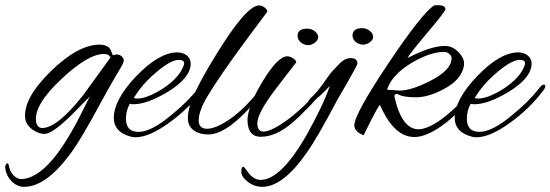

<svg xmlns="http://www.w3.org/2000/svg" viewBox="-104 -519 2133 744"><path d="M375 -281C379 -293 365 -308 348 -308C343 -308 339 -305 334 -305C331 -305 327 -327 318 -335C310 -342 298 -346 282 -346C226 -346 162 -311 91 -241C20 -171 -13 -110 -6 -58C-2 -27 37 0 69 0C88 0 121 -23 169 -69L244 -145L194 -46C161 15 130 64 99 100C56 150 15 175 -23 175C-32 175 -42 170 -52 160C-72 140 -67 114 -75 114C-79 114 -82 118 -84 126C-83 165 -51 205 -11 205C45 205 103 164 164 83C194 44 235 -25 288 -124C301 -148 320 -182 346 -227C364 -256 374 -274 375 -281ZM324 -296 218 -150C151 -65 98 -23 60 -23C47 -23 39 -31 36 -47C29 -89 61 -144 133 -212C202 -277 258 -310 299 -310C312 -310 320 -305 324 -296Z M680 -168C685 -175 688 -180 688 -185C688 -189 686 -191 682 -191C677 -191 672 -187 666 -179C637 -142 603 -108 562 -75C509 -30 466 -8 433 -8C400 -8 384 -25 384 -60C384 -80 389 -99 399 -117C402 -116 407 -115 413 -115C448 -115 493 -131 546 -163C605 -199 635 -236 635 -273C635 -297 614 -316 583 -316C536 -316 483 -285 424 -224C366 -163 337 -109 337 -62C337 -26 358 -2 401 10C407 12 414 13 421 13C456 13 500 -6 551 -43C600 -78 643 -119 680 -168ZM608 -266C597 -234 570 -204 526 -175C486 -150 453 -137 427 -137C422 -137 417 -138 414 -139C422 -152 430 -163 438 -174C455 -196 477 -219 505 -242C541 -272 569 -287 589 -287C606 -287 613 -280 608 -266Z M932 -474C931 -486 913 -498 900 -498C867 -498 812 -435 734 -308C688 -234 658 -177 641 -137C632 -114 624 -86 624 -61C624 -15 664 2 703 2C764 2 829 -63 870 -108L894 -135C899 -141 911 -156 911 -160C911 -164 909 -166 906 -166C901 -166 891 -158 885 -150C817 -68 741 -20 698 -20C674 -20 666 -35 666 -51C666 -102 707 -156 731 -195C763 -244 807 -306 862 -380C909 -443 932 -474 932 -474Z M1129 -375C1129 -394 1106 -408 1087 -408C1062 -408 1049 -399 1049 -380C1049 -361 1068 -344 1091 -344C1107 -344 1129 -359 1129 -375ZM1096 -108C1122 -135 1139 -156 1139 -163C1139 -167 1138 -169 1135 -169C1132 -169 1121 -163 1108 -146C1088 -121 1067 -101 1031 -71C1017 -59 951 -9 918 -9C903 -9 893 -18 893 -41C893 -68 918 -114 968 -179C1019 -245 1044 -278 1044 -277C1044 -289 1021 -301 1009 -301C984 -300 954 -269 917 -209C883 -154 863 -108 857 -73C856 -67 855 -61 855 -55C855 -6 877 11 906 11C985 11 1047 -59 1096 -108Z M1342 -376C1342 -395 1319 -410 1300 -410C1275 -410 1262 -400 1262 -381C1262 -362 1281 -346 1304 -346C1320 -346 1342 -360 1342 -376ZM1281 -272C1281 -287 1272 -294 1254 -294C1241 -294 1228 -288 1214 -275L1181 -240C1178 -237 1167 -222 1148 -195C1131 -171 1116 -153 1103 -142C1094 -134 1090 -127 1090 -121C1090 -119 1091 -118 1093 -118C1100 -118 1114 -128 1136 -148C1153 -164 1166 -177 1174 -186C1158 -138 1129 -77 1088 -3C1020 118 959 178 906 178C888 178 873 169 860 152C847 135 841 127 840 127C834 127 831 133 831 146C831 160 840 173 857 186C874 199 893 205 912 205C965 205 1022 162 1083 75C1111 36 1151 -33 1202 -130L1246 -206C1269 -247 1281 -269 1281 -272Z M1728 -149C1733 -156 1735 -161 1735 -164C1735 -167 1733 -170 1730 -170C1724 -170 1722 -168 1717 -163C1637 -68 1561 -18 1518 -18C1475 -18 1444 -59 1425 -142C1422 -151 1428 -156 1436 -155C1450 -146 1474 -142 1508 -142C1539 -142 1575 -152 1614 -173C1663 -198 1689 -230 1694 -267C1696 -284 1689 -300 1673 -316C1658 -333 1640 -341 1620 -341C1583 -341 1535 -325 1475 -294C1481 -306 1508 -340 1556 -397C1600 -449 1622 -478 1622 -483C1622 -494 1612 -499 1591 -499C1583 -499 1578 -498 1575 -496C1544 -474 1485 -399 1400 -272C1313 -142 1269 -62 1269 -33C1269 -17 1281 -4 1305 5L1336 -57C1349 -82 1359 -101 1368 -113C1394 -54 1435 12 1502 12C1534 12 1575 -5 1626 -45C1669 -79 1710 -127 1728 -149ZM1646 -294C1646 -263 1618 -233 1562 -205C1513 -180 1474 -168 1444 -168C1441 -168 1411 -171 1396 -171C1407 -209 1439 -244 1492 -276C1540 -304 1582 -318 1618 -318C1631 -318 1646 -305 1646 -294Z M2001 -168C2006 -175 2009 -180 2009 -185C2009 -189 2007 -191 2003 -191C1998 -191 1993 -187 1987 -179C1958 -142 1924 -108 1883 -75C1830 -30 1787 -8 1754 -8C1721 -8 1705 -25 1705 -60C1705 -80 1710 -99 1720 -117C1723 -116 1728 -115 1734 -115C1769 -115 1814 -131 1867 -163C1926 -199 1956 -236 1956 -273C1956 -297 1935 -316 1904 -316C1857 -316 1804 -285 1745 -224C1687 -163 1658 -109 1658 -62C1658 -26 1679 -2 1722 10C1728 12 1735 13 1742 13C1777 13 1821 -6 1872 -43C1921 -78 1964 -119 2001 -168ZM1929 -266C1918 -234 1891 -204 1847 -175C1807 -150 1774 -137 1748 -137C1743 -137 1738 -138 1735 -139C1743 -152 1751 -163 1759 -174C1776 -196 1798 -219 1826 -242C1862 -272 1890 -287 1910 -287C1927 -287 1934 -280 1929 -266Z"/></svg>

Font: AlexBrush
Style: Regular
Weight: 400
Designer: Robert E. Leuschke
Foundry: Robert E. Leuschke
Version: Version 1.001